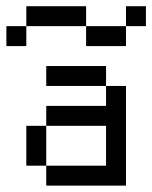

<svg xmlns="http://www.w3.org/2000/svg" viewBox="-20 -582 478 602"><path d="M62.5 -562.5V-500H250V-562.5ZM250 -500V-437.5H375V-500ZM375 -500H437.5V-562.5H375ZM62.5 -500H0V-437.5H62.5ZM125 -375V-312.5H312.5V-375ZM312.5 -312.5V-250H125V-187.5H312.5V-62.5H125V0H375V-312.5ZM125 -62.5V-187.5H62.5V-62.5Z"/></svg>

Font: Medodica
Style: Regular
Weight: 400
Version: Version 001.000